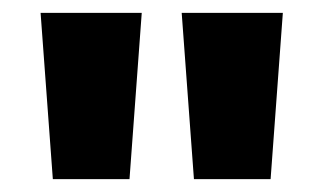

<svg xmlns="http://www.w3.org/2000/svg" viewBox="-20 -734 502 298"><path d="M200 -714 181 -456H62L43 -714ZM419 -714 400 -456H281L262 -714Z"/></svg>

Font: Noto Sans Lao Looped UI ExCd ExBd
Style: Regular
Weight: 800
Width: 2
Designer: Mark Frömberg, Ben Mitchell
Foundry: The Fontpad Ltd
Version: Version 1.001